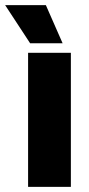

<svg xmlns="http://www.w3.org/2000/svg" viewBox="-59 -725 345 745"><path d="M216 0H50V-520H216ZM184 -557H58L-39 -705H119Z"/></svg>

Font: Akshar
Style: Bold
Weight: 700
Designer: Tall Chai
Foundry: Tall Chai
Version: Version 1.000